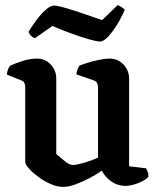

<svg xmlns="http://www.w3.org/2000/svg" viewBox="-20 -730 614 754"><path d="M229 4Q205 4 178.5 -7.5Q152 -19 129.5 -36Q107 -53 93 -69Q79 -85 79 -94V-388Q79 -396 76 -403.5Q73 -411 64 -414L7 -437Q8 -449 12 -458.5Q16 -468 20 -472Q36 -480 67 -490Q98 -500 125 -500Q157 -500 179 -477Q201 -454 201 -421V-125Q215 -113 234 -97.5Q253 -82 266 -82Q280 -82 309.5 -90.5Q339 -99 365 -111V-388Q365 -396 361.5 -403.5Q358 -411 349 -414L280 -438Q281 -451 285 -459.5Q289 -468 292 -472Q303 -477 324 -483.5Q345 -490 369 -495Q393 -500 410 -500Q442 -500 464.5 -477Q487 -454 487 -421V-77L554 -69Q556 -65 559.5 -56.5Q563 -48 563 -37Q557 -28 541.5 -19.5Q526 -11 507 -5.5Q488 0 473 0Q442 0 417 -17.5Q392 -35 380 -60Q361 -46 333.5 -31.5Q306 -17 278 -6.5Q250 4 229 4ZM373 -567Q359 -567 326.5 -576.5Q294 -586 256 -600Q218 -614 186 -628L117 -580Q111 -582 103.5 -588Q96 -594 92 -605Q105 -627 123 -651Q141 -675 159.5 -691.5Q178 -708 192 -708Q206 -708 238.5 -698.5Q271 -689 310 -675.5Q349 -662 381 -651L442 -710Q458 -704 470 -692Q459 -665 441.5 -636Q424 -607 405.5 -587Q387 -567 373 -567Z"/></svg>

Font: Texturina 72pt
Style: Bold
Weight: 700
Designer: Guillermo Torres Carreño
Foundry: Omnibus-Type
Version: Version 1.002; ttfautohint (v1.8.3)